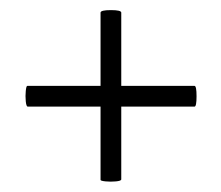

<svg xmlns="http://www.w3.org/2000/svg" viewBox="-20 -380 438 380"><path d="M365 -210Q369 -210 369 -189.5Q369 -169 365 -169H220V-25Q220 -22 209.5 -21Q199 -20 189 -21Q179 -22 179 -24V-169H35Q32 -169 31 -179.5Q30 -190 31 -200Q32 -210 34 -210H179V-355Q179 -360 199.5 -360Q220 -360 220 -355V-210Z"/></svg>

Font: Cormorant Garamond Book
Style: Regular
Weight: 500
Designer: Christian Thalmann (Catharsis Fonts)
Version: Version 1.000;PS 002.000;hotconv 1.0.88;makeotf.lib2.5.64775